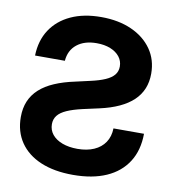

<svg xmlns="http://www.w3.org/2000/svg" viewBox="-83 -813 820 898"><g transform="rotate(10 326.5 -364.0)"><path d="M322.8 11.2Q233.4 11.2 169.2 -15.9Q105 -43 70.6 -93.5Q36.1 -144 36.1 -213.4Q36.1 -255.4 50 -288.6Q64 -321.8 91.8 -347.2Q119.6 -372.6 161.4 -390.6Q203.1 -408.7 258.8 -420.4L327.1 -436Q369.1 -445.3 396.5 -457.3Q423.8 -469.2 437.5 -485.8Q451.2 -502.4 451.2 -525.9Q451.2 -552.2 435.3 -572.3Q419.4 -592.3 391.4 -603.5Q363.3 -614.7 326.2 -614.7Q268.1 -614.7 232.7 -586.4Q197.3 -558.1 193.4 -507.8H51.8Q53.7 -579.1 87.6 -630.9Q121.6 -682.6 182.4 -710.7Q243.2 -738.8 326.2 -738.8Q408.2 -738.8 470.2 -711.2Q532.2 -683.6 566.9 -634Q601.6 -584.5 601.6 -518.1Q601.6 -439.9 549.1 -390.1Q496.6 -340.3 391.6 -316.9L314.5 -299.8Q270 -289.6 241.2 -276.9Q212.4 -264.2 198.7 -246.8Q185.1 -229.5 185.1 -205.6Q185.1 -177.7 202.1 -156.7Q219.2 -135.7 250.2 -124Q281.2 -112.3 322.3 -112.3Q367.7 -112.3 400.9 -127Q434.1 -141.6 452.6 -169.2Q471.2 -196.8 472.2 -235.8H617.2Q616.7 -157.2 581.3 -101.8Q545.9 -46.4 480.5 -17.6Q415 11.2 322.8 11.2Z"/></g></svg>

Font: Inter 28pt
Style: Bold
Weight: 700
Designer: Rasmus Andersson
Foundry: rsms
Version: Version 4.001;git-66647c0bb